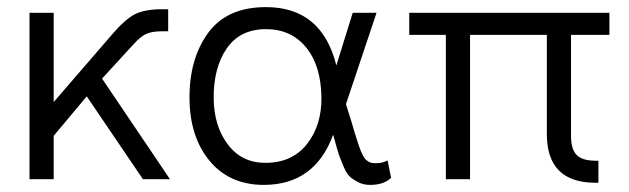

<svg xmlns="http://www.w3.org/2000/svg" viewBox="-20 -504 1769 540"><path d="M382 0 224 -233 131 -122V0H63V-468H131V-217L296 -408Q332 -450 359.5 -464Q387 -478 436 -478H453V-416H436Q408 -416 392 -409Q376 -402 357 -381L267 -283L458 0Z M722 16Q626 16 570 -51Q514 -118 513 -226Q512 -338 565 -411Q618 -484 728 -484Q885 -484 926 -320L972 -468H1039L953 -211L969 -160Q972 -149 976.5 -134.5Q981 -120 983.5 -112Q986 -104 989.5 -93.5Q993 -83 995.5 -77.5Q998 -72 1001.5 -65.5Q1005 -59 1008 -56Q1011 -53 1015.5 -50Q1020 -47 1025 -46Q1030 -45 1037 -45Q1057 -45 1070 -53L1080 -4Q1060 16 1021 16Q1002 16 987.5 8.5Q973 1 964 -7Q955 -15 946 -36.5Q937 -58 933 -69.5Q929 -81 921 -111Q918 -120 917 -125Q865 16 722 16ZM726 -46Q802 -46 843.5 -99Q885 -152 884 -230Q883 -319 841 -370.5Q799 -422 728 -422Q655 -422 617.5 -367.5Q580 -313 581 -226Q582 -149 621 -97.5Q660 -46 726 -46Z M1131 -406V-468H1694V-406H1586V-122Q1586 -84 1602 -68Q1618 -52 1655 -52H1663V10H1655Q1518 10 1518 -127V-406H1302V0H1234V-406Z"/></svg>

Font: Didact Gothic
Style: Regular
Weight: 400
Designer: Daniel Johnson
Foundry: Daniel Johnson
Version: Version 2.101;PS 002.101;hotconv 1.0.88;makeotf.lib2.5.64775